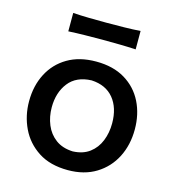

<svg xmlns="http://www.w3.org/2000/svg" viewBox="-106 -790 811 892"><g transform="rotate(15 299.0 -344.0)"><path d="M301 12Q215.5 12 158.5 -25Q101.5 -62 73 -121.8Q44.5 -181.5 44.5 -251Q44.5 -325.5 74.8 -384Q105 -442.5 161.8 -476Q218.5 -509.5 299 -509.5Q381 -509.5 437.8 -475.2Q494.5 -441 523.8 -382.5Q553 -324 553 -251Q553 -176.5 522.8 -117Q492.5 -57.5 436 -22.8Q379.5 12 301 12ZM300.5 -78Q349.5 -80 381.2 -104Q413 -128 428.5 -166.8Q444 -205.5 444 -251Q444 -325.5 406.8 -370.8Q369.5 -416 300.5 -419.5Q227.5 -417 190.5 -369.5Q153.5 -322 153.5 -251Q153.5 -206 169.5 -167.2Q185.5 -128.5 218.2 -104.2Q251 -80 300.5 -78ZM136.5 -611.5V-700Q173 -697.5 213.8 -696.8Q254.5 -696 298.5 -696Q343 -696 383.5 -696.8Q424 -697.5 460.5 -700V-611.5Q424 -613.5 383.5 -614.2Q343 -615 298.5 -615Q254.5 -615 213.8 -614.2Q173 -613.5 136.5 -611.5Z"/></g></svg>

Font: Commissioner Flair Medium
Style: Regular
Weight: 500
Designer: Kostas Bartsokas
Foundry: Kostas Bartsokas
Version: Version 1.000; ttfautohint (v1.8.3)